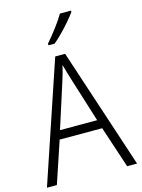

<svg xmlns="http://www.w3.org/2000/svg" viewBox="-138 -1025 813 1103"><g transform="rotate(-15 268.5 -473.5)"><path d="M477 0 395 -248H142L59 0H0L241 -716H300L536 0ZM297 -562Q291 -581 283 -608Q275 -635 269 -658Q263 -633 256 -608Q249 -583 242 -562L158 -300H379ZM397 -939Q382 -918 358 -890Q334 -862 307 -834.5Q280 -807 257 -788H220V-798Q249 -831 280 -872Q311 -913 331 -947H397Z"/></g></svg>

Font: Noto Sans Gurmukhi SemiCondensed Light
Style: Regular
Weight: 300
Width: 4
Designer: Jelle Bosma - Monotype Design Team
Foundry: Monotype Imaging Inc.
Version: Version 2.004; ttfautohint (v1.8.4.7-5d5b)